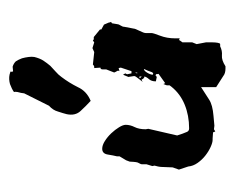

<svg xmlns="http://www.w3.org/2000/svg" viewBox="-68 -446 528 433"><g transform="rotate(-90 196.5 -230.0)"><path d="M239 -205 244 -217 247 -212 245 -208 247 -198H252L260 -222L259 -227L252 -225Q253 -226 253 -228Q253 -230 252 -231Q251 -232 249 -237L256 -255V-263Q256 -268 260 -268L259 -282H262Q264 -282 267 -285L295 -282L304 -286L317 -282L321 -285L324 -283H329L346 -269V-266L357 -260Q358 -257 360 -253Q362 -249 362 -247L363 -244L360 -242L358 -230Q358 -227 355 -222.5Q352 -218 352 -214L348 -193Q348 -190 343 -180Q338 -170 338 -166V-153Q338 -149 332 -133.5Q326 -118 326 -99V-91Q326 -89 325 -89L324 -90Q322 -91 322 -91V-90L317 -83V-61L313 -51L317 -30V-16Q317 -9 316 -3.5Q315 2 313 2H308Q298 7 287.5 6Q277 5 263 14H258Q247 14 241 9L216 -7V-41Q200 -31 188 -23Q176 -15 151 -13L129 -11L121 -12L116 -9L114 -14Q112 -14 107.5 -14.5Q103 -15 100 -15H97Q91 -15 81 -19.5Q71 -24 61.5 -31.5Q52 -39 45 -49Q38 -59 37 -70L30 -91L35 -105L36 -130Q36 -133 37 -138Q38 -143 39 -146Q39 -147 38.5 -148.5Q38 -150 38 -151L42 -164V-166V-173Q42 -177 43 -178L46 -184Q47 -187 47.5 -193.5Q48 -200 48 -202L51 -210L60 -225V-231Q62 -239 64 -251.5Q66 -264 77 -264Q85 -264 94.5 -258Q104 -252 112 -243.5Q120 -235 125.5 -226Q131 -217 131 -211Q131 -201 126 -191Q121 -181 121 -166L122 -160L107 -95L111 -83Q113 -78 115 -73Q117 -68 123 -68Q152 -68 176.5 -78Q201 -88 217 -108L220 -112Q220 -114 220 -116.5Q220 -119 221 -121Q222 -124 223 -126L225 -122L246 -137Q245 -139 245.5 -140.5Q246 -142 243 -144Q240 -141 238 -141Q239 -141 229 -143Q229 -153 234 -158.5Q239 -164 240 -169H239Q236 -169 233 -175Q231 -175 230 -174Q229 -173 228 -173Q230 -176 235.5 -182.5Q241 -189 241 -192ZM244 -150Q246 -149 246 -149Q249 -149 250.5 -154Q252 -159 257 -170Q253 -170 248.5 -162.5Q244 -155 244 -150ZM240 -180H237L236 -179Q236 -179 240 -175ZM248 -184 250 -190 247 -186ZM162 -313Q173 -301 185 -290Q207 -299 216 -319Q226 -339 239 -356Q244 -363 251 -369L264 -381Q270 -388 276 -397Q281 -405 284 -417Q285 -423 284 -430Q283 -438 281 -445Q278 -453 274 -459Q269 -464 262 -466L252 -465Q250 -466 251 -471L244 -473Q234 -475 223 -472Q212 -468 205 -463Q206 -461 205 -455L203 -447L202 -440L174 -384Q164 -375 161 -364Q157 -352 155 -344Q151 -325 162 -313Z"/></g></svg>

Font: East Sea Dokdo Cyrillic
Style: Regular
Weight: 400
Version: Version 1.00 July 4, 2018, initial release